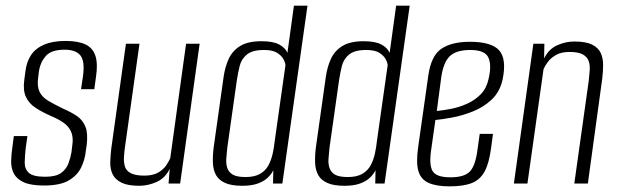

<svg xmlns="http://www.w3.org/2000/svg" viewBox="-20 -650 2184 680"><path d="M136 7Q89 7 64 -4.5Q39 -16 29 -35.5Q19 -55 19.5 -79.5Q20 -104 24 -130L29 -168H77L71 -125Q68 -98 67.5 -75Q67 -52 82 -38Q97 -24 140 -24Q178 -24 196.5 -37.5Q215 -51 222.5 -71.5Q230 -92 233 -110L236 -135Q240 -160 233.5 -179Q227 -198 209.5 -212Q192 -226 161 -239Q129 -253 105.5 -268.5Q82 -284 71.5 -307.5Q61 -331 66 -367L70 -397Q74 -431 90 -455Q106 -479 136.5 -492Q167 -505 212 -505Q257 -505 283 -492.5Q309 -480 318 -452Q327 -424 320 -378L314 -334H267L274 -381Q281 -434 264.5 -454Q248 -474 209 -474Q162 -474 142.5 -452Q123 -430 118 -399L115 -374Q111 -344 120 -325Q129 -306 151 -293Q173 -280 204 -265Q232 -253 252.5 -239Q273 -225 282.5 -201.5Q292 -178 287 -136L284 -116Q281 -85 267.5 -57Q254 -29 223.5 -11Q193 7 136 7Z M473 8Q433 8 410.5 -3Q388 -14 379 -32.5Q370 -51 370.5 -74.5Q371 -98 374 -123L426 -495H474L423 -132Q420 -112 419 -93.5Q418 -75 422.5 -60Q427 -45 443.5 -36.5Q460 -28 491 -28Q521 -28 539.5 -38.5Q558 -49 568 -63.5Q578 -78 583 -90L639 -495H687L618 0H577L581 -52Q565 -19 534.5 -5.5Q504 8 473 8Z M838 8Q800 8 777.5 -2Q755 -12 745 -30Q735 -48 734 -73.5Q733 -99 737 -130L772 -378Q777 -413 790 -441.5Q803 -470 830.5 -487Q858 -504 906 -504Q947 -504 968.5 -492.5Q990 -481 998 -463L1021 -630H1069L980 0H947L948 -47Q941 -33 928 -20.5Q915 -8 893 0Q871 8 838 8ZM850 -23Q882 -23 901.5 -34.5Q921 -46 931 -65Q941 -84 946 -107Q951 -130 953 -151Q963 -218 972 -285Q981 -352 991 -419Q990 -430 983 -442Q976 -454 960.5 -463.5Q945 -473 915 -473Q874 -473 854.5 -457Q835 -441 829 -417Q823 -393 819 -367L785 -127Q783 -108 781.5 -89Q780 -70 785 -55Q790 -40 804.5 -31.5Q819 -23 850 -23Z M1200 8Q1162 8 1139.5 -2Q1117 -12 1107 -30Q1097 -48 1096 -73.5Q1095 -99 1099 -130L1134 -378Q1139 -413 1152 -441.5Q1165 -470 1192.5 -487Q1220 -504 1268 -504Q1309 -504 1330.5 -492.5Q1352 -481 1360 -463L1383 -630H1431L1342 0H1309L1310 -47Q1303 -33 1290 -20.5Q1277 -8 1255 0Q1233 8 1200 8ZM1212 -23Q1244 -23 1263.5 -34.5Q1283 -46 1293 -65Q1303 -84 1308 -107Q1313 -130 1315 -151Q1325 -218 1334 -285Q1343 -352 1353 -419Q1352 -430 1345 -442Q1338 -454 1322.5 -463.5Q1307 -473 1277 -473Q1236 -473 1216.5 -457Q1197 -441 1191 -417Q1185 -393 1181 -367L1147 -127Q1145 -108 1143.5 -89Q1142 -70 1147 -55Q1152 -40 1166.5 -31.5Q1181 -23 1212 -23Z M1572 10Q1526 10 1498.5 -2Q1471 -14 1462 -43.5Q1453 -73 1461 -129L1497 -383Q1507 -453 1543.5 -477.5Q1580 -502 1644 -502Q1721 -502 1748 -471.5Q1775 -441 1760 -368Q1750 -324 1721 -297Q1692 -270 1654 -255Q1616 -240 1580 -233.5Q1544 -227 1522 -225L1507 -119Q1499 -65 1512.5 -43.5Q1526 -22 1575 -22Q1625 -22 1644.5 -43Q1664 -64 1671 -119L1679 -176H1726L1719 -124Q1712 -71 1696 -42Q1680 -13 1650.5 -1.5Q1621 10 1572 10ZM1527 -257Q1549 -259 1577.5 -264.5Q1606 -270 1634 -282.5Q1662 -295 1682.5 -316Q1703 -337 1710 -369Q1722 -418 1710 -445.5Q1698 -473 1646 -473Q1597 -473 1574 -452Q1551 -431 1543 -378Z M1800 0 1869 -495H1908L1907 -443Q1923 -476 1953 -489.5Q1983 -503 2014 -503Q2055 -503 2077 -492Q2099 -481 2107.5 -462.5Q2116 -444 2116 -420.5Q2116 -397 2113 -372L2062 0H2014L2065 -363Q2067 -382 2068.5 -400.5Q2070 -419 2065 -433.5Q2060 -448 2044.5 -457Q2029 -466 1997 -466Q1968 -466 1949.5 -455.5Q1931 -445 1920.5 -431Q1910 -417 1905 -405L1848 0Z"/></svg>

Font: Alumni Sans Light
Style: Italic
Weight: 300
Italic angle: -8°
Version: Version 1.016